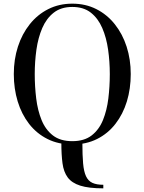

<svg xmlns="http://www.w3.org/2000/svg" viewBox="-20 -780 790 1050"><path d="M545 250Q465 250 418.8 235.2Q372.5 220.5 350.2 190.2Q328 160 321.8 113Q315.5 66 315.5 1Q344.5 4.5 372.8 4.5Q401 4.5 430.5 1Q430.5 69 434.5 113.8Q438.5 158.5 450.5 184Q462.5 209.5 485.2 220Q508 230.5 545 230.5ZM375.5 10Q299 10 239.8 -19.8Q180.5 -49.5 139.2 -102.5Q98 -155.5 76.8 -225.2Q55.5 -295 55.5 -375Q55.5 -455 78 -524.8Q100.5 -594.5 142.8 -647.5Q185 -700.5 244 -730.2Q303 -760 375.5 -760Q448 -760 506.8 -730.2Q565.5 -700.5 607.8 -647.5Q650 -594.5 672.5 -524.8Q695 -455 695 -375Q695 -295 673.8 -225.2Q652.5 -155.5 611.2 -102.5Q570 -49.5 510.8 -19.8Q451.5 10 375.5 10ZM375.5 -8Q440.5 -8 481 -39.2Q521.5 -70.5 543 -123.2Q564.5 -176 572.5 -241.5Q580.5 -307 580.5 -375Q580.5 -443 571.2 -508.5Q562 -574 539.2 -626.8Q516.5 -679.5 476.8 -710.8Q437 -742 375.5 -742Q314 -742 274 -710.8Q234 -679.5 211.2 -626.8Q188.5 -574 179.2 -508.5Q170 -443 170 -375Q170 -307 178 -241.5Q186 -176 207.5 -123.2Q229 -70.5 269.5 -39.2Q310 -8 375.5 -8Z"/></svg>

Font: Bodoni Moda 11pt
Style: Regular
Weight: 400
Version: Version 2.004